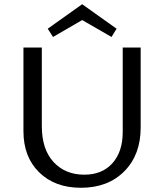

<svg xmlns="http://www.w3.org/2000/svg" viewBox="-20 -883 777 909"><path d="M369 -788 231 -708 206 -747 369 -863 532 -747 508 -708ZM561 -658H646V-279Q646 -150 568.5 -72Q491 6 363 6Q240 6 165.5 -67Q91 -140 91 -262V-658H178V-286Q178 -176 233.5 -116Q289 -56 379 -56Q464 -56 512.5 -110.5Q561 -165 561 -258Z"/></svg>

Font: EauTestText Medium
Style: Regular
Weight: 500
Designer: Christian Thalmann (Catharsis Fonts)
Version: Version 0.001;PS 000.001;hotconv 1.0.88;makeotf.lib2.5.64775